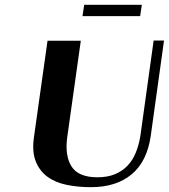

<svg xmlns="http://www.w3.org/2000/svg" viewBox="-20 -766 700 796"><path d="M660 -598 605 -203Q590 -97 526 -43.5Q462 10 357 10Q304 10 257 0.5Q210 -9 177 -33Q144 -57 128 -97.5Q112 -138 121 -199L177 -597H315L259 -199Q248 -121 276.5 -76Q305 -31 384 -31Q426 -31 457 -44Q488 -57 509.5 -80Q531 -103 543.5 -134.5Q556 -166 562 -203L617 -598ZM322 -699 329 -746H568L561 -699Z"/></svg>

Font: Gamine
Style: Bold Italic
Weight: 700
Designer: Tapiwanashe Sebastian Garikayi
Version: Version 1.000